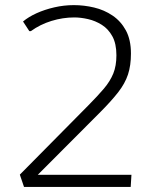

<svg xmlns="http://www.w3.org/2000/svg" viewBox="-20 -741 636 761"><path d="M75.2 0 58.6 -48.8 331.5 -324.7Q367.7 -361.3 392.1 -390.1Q416.5 -418.9 429 -449.5Q441.4 -480 441.4 -522Q441.4 -567.9 425.3 -597.2Q409.2 -626.5 383.5 -642.6Q357.9 -658.7 328.9 -665.3Q299.8 -671.9 274.4 -671.9Q229 -671.9 183.8 -658Q138.7 -644 102.5 -617.7H96.2L71.3 -655.8Q93.3 -674.3 125.2 -688.7Q157.2 -703.1 195.3 -711.9Q233.4 -720.7 272.9 -720.7Q313 -720.7 353 -711.2Q393.1 -701.7 426 -679.4Q459 -657.2 479 -620.4Q499 -583.5 499 -528.8Q499 -481.4 487.3 -445.8Q475.6 -410.2 448 -374.8Q420.4 -339.4 373 -292L129.9 -48.3H501L498 0Z"/></svg>

Font: Comme ExtraLight
Style: Regular
Weight: 250
Version: Version 1.000;gftools[0.9.27]